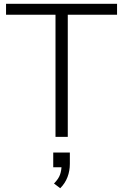

<svg xmlns="http://www.w3.org/2000/svg" viewBox="-20 -725 652 1017"><path d="M274 0V-647H12V-705H600V-647H339V0ZM299 272 266 247Q290 223 298 200Q306 177 306 151L322 161H262V83H350V143Q350 180 337.5 213Q325 246 299 272Z"/></svg>

Font: Nunito Sans 10pt Light
Style: Regular
Weight: 300
Designer: Vernon Adams
Foundry: Vernon Adams
Version: Version 3.101;gftools[0.9.27]